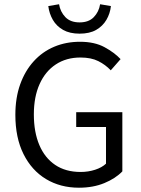

<svg xmlns="http://www.w3.org/2000/svg" viewBox="-20 -863 657 895"><path d="M348 12Q261.4 12 194.5 -28.3Q127.6 -68.6 89.6 -144.8Q51.6 -221 51.6 -327.6Q51.6 -407.1 74.1 -469.9Q96.6 -532.8 137.2 -577.4Q177.8 -622.1 232.8 -645.2Q287.8 -668.3 352.8 -668.3Q421 -668.3 467.4 -643Q513.8 -617.7 542.1 -587.4L496.3 -535.2Q471.7 -561.3 438.2 -578.1Q404.8 -594.9 355 -594.9Q288.9 -594.9 240 -562.6Q191.1 -530.3 164.5 -470.9Q137.8 -411.5 137.8 -329.8Q137.8 -247.3 163.3 -187.1Q188.7 -126.9 237.3 -94.2Q285.9 -61.4 355.9 -61.4Q391.4 -61.4 423.2 -71.7Q455 -82 474.1 -100V-270.9H335.2V-340.1H550.3V-64.2Q518.8 -31.2 466.6 -9.6Q414.5 12 348 12ZM351 -706.1Q305.1 -706.1 274.2 -723.6Q243.2 -741.2 226.3 -770.6Q209.4 -800 205.1 -834.7L255.3 -843.2Q261.1 -807.8 284.7 -783.2Q308.4 -758.6 351 -758.6Q393.7 -758.6 417.3 -783.2Q441 -807.8 446.7 -843.2L497 -834.7Q493.3 -800 476.1 -770.6Q458.9 -741.2 428.2 -723.6Q397.6 -706.1 351 -706.1Z"/></svg>

Font: Source Sans 3
Style: Regular
Weight: 200
Designer: Paul D. Hunt
Foundry: Adobe
Version: Version 3.046;hotconv 1.0.118;makeotfexe 2.5.65603